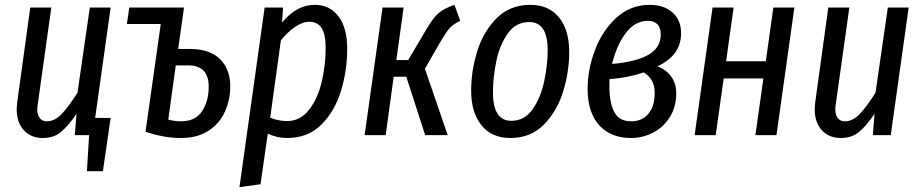

<svg xmlns="http://www.w3.org/2000/svg" viewBox="-20 -558 3808 793"><path d="M373 -71H437L405 149H339L348 0H289L296 -88Q263 -39 232.5 -13.5Q202 12 157 12Q108 12 78.5 -20Q49 -52 49 -106Q49 -115 51 -135L105 -527H192L136 -128Q134 -114 134 -107Q134 -83 144.5 -70Q155 -57 173 -57Q208 -57 238 -90.5Q268 -124 300 -175L351 -527H437Z M931 -201Q931 -147 909.5 -98Q888 -49 842 -18.5Q796 12 727 12Q657 12 581 -14L644 -459H504L514 -527H740L716 -356H761Q846 -356 888.5 -314Q931 -272 931 -201ZM842 -200Q842 -288 757 -288H706L675 -64Q702 -57 728 -57Q787 -57 814.5 -98.5Q842 -140 842 -200Z M1073 -527H1149L1145 -465Q1205 -538 1280 -538Q1342 -538 1378 -490.5Q1414 -443 1414 -357Q1414 -267 1388.5 -183Q1363 -99 1307.5 -43.5Q1252 12 1166 12Q1124 12 1086 -6L1056 203L969 215ZM1325 -359Q1325 -417 1308 -442.5Q1291 -468 1258 -468Q1229 -468 1197.5 -446Q1166 -424 1140 -391L1096 -72Q1130 -58 1166 -58Q1220 -58 1256 -104Q1292 -150 1308.5 -219Q1325 -288 1325 -359Z M1881 -472Q1851 -458 1836 -440.5Q1821 -423 1797 -382L1735 -274L1829 0H1736L1658 -241H1606L1573 0H1486L1560 -527H1647L1617 -310H1666L1740 -435Q1767 -482 1790 -502.5Q1813 -523 1857 -538Z M1926 -184Q1926 -266 1951.5 -347.5Q1977 -429 2032 -483.5Q2087 -538 2170 -538Q2247 -538 2289 -486Q2331 -434 2331 -343Q2331 -262 2306 -180.5Q2281 -99 2226.5 -43.5Q2172 12 2088 12Q2011 12 1968.5 -40.5Q1926 -93 1926 -184ZM2242 -351Q2242 -467 2166 -467Q2111 -467 2077.5 -420Q2044 -373 2030 -306Q2016 -239 2016 -176Q2016 -59 2092 -59Q2146 -59 2179.5 -106.5Q2213 -154 2227.5 -221.5Q2242 -289 2242 -351Z M2793 -421Q2793 -329 2695 -284Q2731 -271 2752 -242Q2773 -213 2773 -174Q2773 -116 2746 -73.5Q2719 -31 2676 -9.5Q2633 12 2586 12Q2503 12 2455 -40.5Q2407 -93 2407 -192Q2407 -271 2437.5 -351.5Q2468 -432 2526 -485Q2584 -538 2664 -538Q2722 -538 2757.5 -506.5Q2793 -475 2793 -421ZM2508 -294Q2605 -302 2657 -331Q2709 -360 2709 -416Q2709 -444 2695 -458Q2681 -472 2656 -472Q2603 -472 2565 -422Q2527 -372 2508 -294ZM2497 -231V-200Q2497 -134 2517 -95.5Q2537 -57 2587 -57Q2632 -57 2658 -88Q2684 -119 2684 -175Q2684 -233 2638 -259Q2576 -237 2497 -231Z M3133 -234H2969L2936 0H2849L2923 -527H3010L2979 -305H3143L3174 -527H3261L3187 0H3100Z M3345 -106Q3345 -115 3347 -135L3401 -527H3488L3432 -128Q3430 -114 3430 -107Q3430 -83 3440.5 -70Q3451 -57 3469 -57Q3504 -57 3534 -90.5Q3564 -124 3596 -175L3647 -527H3733L3659 0H3585L3592 -88Q3559 -39 3528.5 -13.5Q3498 12 3453 12Q3404 12 3374.5 -20Q3345 -52 3345 -106Z"/></svg>

Font: Fira Sans Compressed
Style: Italic
Weight: 400
Width: 1
Italic angle: -8°
Designer: bBox Type GmbH & Carrois Corporate GbR & Edenspiekermann AG
Foundry: bBox Type GmbH & Carrois Corporate GbR & Edenspiekermann AG
Version: Version 4.301